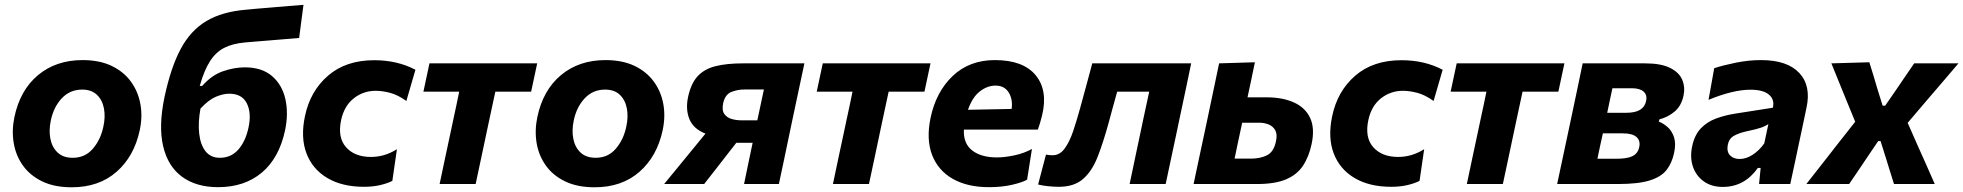

<svg xmlns="http://www.w3.org/2000/svg" viewBox="-20 -761 8119 794"><path d="M276.5 13.5Q205 13.5 154.8 -10.8Q104.5 -35 75 -76.2Q45.5 -117.5 36.8 -169.2Q28 -221 39.5 -276.5Q63 -388.5 137.5 -450.5Q212 -512.5 321.5 -512.5Q391 -512.5 441 -488.8Q491 -465 521 -424Q551 -383 560.5 -331.2Q570 -279.5 558 -223Q535 -114.5 462 -50.5Q389 13.5 276.5 13.5ZM281 -108.5Q332 -108.5 364.2 -146.2Q396.5 -184 407.5 -237.5Q416.5 -278 409.8 -313Q403 -348 380.5 -369.2Q358 -390.5 320 -390.5Q269 -390.5 235.2 -354.2Q201.5 -318 190 -262Q181.5 -221.5 188.5 -186.5Q195.5 -151.5 218.5 -130Q241.5 -108.5 281 -108.5Z M882 13Q792 13 733.2 -29.8Q674.5 -72.5 654.8 -156Q635 -239.5 660.5 -360.5Q686.5 -482.5 727.5 -559Q768.5 -635.5 834 -674.2Q899.5 -713 999 -721Q1010.5 -722.5 1039.2 -724.8Q1068 -727 1104 -730.2Q1140 -733.5 1175.2 -736.2Q1210.5 -739 1235 -741L1217 -604Q1193.5 -602 1159.5 -599.2Q1125.5 -596.5 1090.8 -593.5Q1056 -590.5 1029.2 -588.5Q1002.5 -586.5 994 -585.5Q942 -581 907 -563Q872 -545 848 -507.2Q824 -469.5 806 -405.5H816Q855 -450 901.8 -466.2Q948.5 -482.5 992.5 -482.5Q1062.5 -482.5 1104.5 -446.8Q1146.5 -411 1160 -351.8Q1173.5 -292.5 1159 -222.5Q1134.5 -107.5 1062.8 -47.2Q991 13 882 13ZM928 -373.5Q903 -373.5 873 -361Q843 -348.5 809 -312Q798.5 -254 803.8 -208Q809 -162 830.2 -135.2Q851.5 -108.5 889 -108.5Q936 -108.5 966 -143Q996 -177.5 1008 -235Q1020.5 -294.5 1000.5 -334Q980.5 -373.5 928 -373.5Z M1485.5 11.5Q1395 11.5 1333.8 -24.8Q1272.5 -61 1247.5 -126.5Q1222.5 -192 1241 -280Q1262.5 -384 1336.5 -448Q1410.5 -512 1527.5 -512Q1623 -512 1698 -472.5L1660.5 -343.5Q1624.5 -369 1592.8 -377.2Q1561 -385.5 1533.5 -385.5Q1483 -385.5 1443.5 -354.8Q1404 -324 1391 -266Q1375 -193 1410.8 -152.5Q1446.5 -112 1514 -112Q1571 -112 1621.5 -144L1602.5 -13Q1582 -2.5 1551.8 4.5Q1521.5 11.5 1485.5 11.5Z M1798 0Q1809.5 -54.5 1820 -104.2Q1830.5 -154 1844 -216.5L1854.5 -266Q1862 -300.5 1868 -328.8Q1874 -357 1879 -382H1731L1756 -499H2201.5L2176.5 -382H2028.5Q2023 -357 2017 -328.8Q2011 -300.5 2003.5 -266L1993 -216.5Q1980 -154 1969.2 -104.2Q1958.5 -54.5 1947 0Z M2439 13.5Q2367.5 13.5 2317.2 -10.8Q2267 -35 2237.5 -76.2Q2208 -117.5 2199.2 -169.2Q2190.5 -221 2202 -276.5Q2225.5 -388.5 2300 -450.5Q2374.5 -512.5 2484 -512.5Q2553.5 -512.5 2603.5 -488.8Q2653.5 -465 2683.5 -424Q2713.5 -383 2723 -331.2Q2732.5 -279.5 2720.5 -223Q2697.5 -114.5 2624.5 -50.5Q2551.5 13.5 2439 13.5ZM2443.5 -108.5Q2494.5 -108.5 2526.8 -146.2Q2559 -184 2570 -237.5Q2579 -278 2572.2 -313Q2565.5 -348 2543 -369.2Q2520.5 -390.5 2482.5 -390.5Q2431.5 -390.5 2397.8 -354.2Q2364 -318 2352.5 -262Q2344 -221.5 2351 -186.5Q2358 -151.5 2381 -130Q2404 -108.5 2443.5 -108.5Z M2726.5 0Q2757 -37 2787.5 -74.2Q2818 -111.5 2847.5 -147.5L2897.5 -208.5Q2848 -227.5 2831.2 -268Q2814.5 -308.5 2825.5 -360Q2837.5 -416 2865.2 -446Q2893 -476 2939.5 -487.5Q2986 -499 3053.5 -499H3306.5Q3295 -445.5 3284 -393.2Q3273 -341 3257 -266L3246.5 -216Q3233.5 -153.5 3223 -103.5Q3212.5 -53.5 3201 0H3057Q3065.5 -42.5 3074 -82.5Q3082.5 -122.5 3092.5 -170.5H3025L2995 -132Q2969.5 -99 2943.5 -65.8Q2917.5 -32.5 2892 0ZM3043.5 -263.5H3112L3112.5 -266.5Q3120 -301.5 3126.5 -332Q3133 -362.5 3139 -391H3059.5Q3029.5 -391 3004 -380.5Q2978.5 -370 2970.5 -334Q2964.5 -304 2975.8 -289Q2987 -274 3006.2 -268.8Q3025.5 -263.5 3043.5 -263.5Z M3424.5 0Q3436 -54.5 3446.5 -104.2Q3457 -154 3470.5 -216.5L3481 -266Q3488.5 -300.5 3494.5 -328.8Q3500.5 -357 3505.5 -382H3357.5L3382.5 -499H3828L3803 -382H3655Q3649.5 -357 3643.5 -328.8Q3637.5 -300.5 3630 -266L3619.5 -216.5Q3606.5 -154 3595.8 -104.2Q3585 -54.5 3573.5 0Z M4070 13Q3980 13 3919.5 -21.8Q3859 -56.5 3834.5 -120.5Q3810 -184.5 3828 -272.5Q3850.5 -381 3919.8 -446.8Q3989 -512.5 4094 -512.5Q4211.5 -512.5 4263 -449.8Q4314.5 -387 4289.5 -284Q4281.5 -251 4272 -225H3966Q3963.5 -167 4000.8 -138.5Q4038 -110 4102.5 -110Q4134.5 -110 4174.8 -118.5Q4215 -127 4247.5 -145L4227.5 -18Q4207.5 -6.5 4165.2 3.2Q4123 13 4070 13ZM4097 -407Q4063 -407 4032 -383Q4001 -359 3983 -307L4163.5 -310.5Q4169 -350 4151.5 -378.5Q4134 -407 4097 -407Z M4358.5 11.5Q4338 11.5 4314 9Q4290 6.5 4273 2L4305.5 -121.5Q4313 -120 4320.8 -119.5Q4328.5 -119 4333 -119Q4362.5 -119 4382.8 -146.8Q4403 -174.5 4417.8 -218.2Q4432.5 -262 4446 -311Q4459.5 -360 4472.5 -408Q4485.5 -456 4497 -499H4906Q4895 -445.5 4884 -393.2Q4873 -341 4857 -266L4846.5 -216Q4833 -153.5 4822.5 -103.5Q4812 -53.5 4800.5 0H4651.5Q4662.5 -53.5 4673.2 -103.5Q4684 -153.5 4697 -216L4707.5 -266Q4715 -300.5 4721 -328.8Q4727 -357 4732.5 -382H4600Q4590.5 -348.5 4581.5 -315.2Q4572.5 -282 4564.5 -252.5Q4542 -170.5 4518.8 -111.5Q4495.5 -52.5 4458.5 -20.5Q4421.5 11.5 4358.5 11.5Z M4916 0Q4927 -52.5 4937.8 -103Q4948.5 -153.5 4962 -216L4972.5 -265.5Q4988 -340 4999.2 -392.5Q5010.5 -445 5021.5 -499L5169.5 -503.5Q5162 -466.5 5154.5 -431.2Q5147 -396 5139 -358.5H5217.5Q5284.5 -358.5 5331.2 -337.2Q5378 -316 5398 -273.2Q5418 -230.5 5404 -165Q5392.5 -111.5 5367.8 -74.8Q5343 -38 5297.5 -19Q5252 0 5179 0ZM5085.5 -105H5153Q5192 -105 5219.8 -119Q5247.5 -133 5256.5 -176Q5263 -205 5253.8 -222Q5244.5 -239 5226.5 -246.2Q5208.5 -253.5 5188 -253.5H5117Q5108.5 -215.5 5101.2 -180.2Q5094 -145 5085.5 -105Z M5733.5 11.5Q5643 11.5 5581.8 -24.8Q5520.5 -61 5495.5 -126.5Q5470.5 -192 5489 -280Q5510.5 -384 5584.5 -448Q5658.5 -512 5775.5 -512Q5871 -512 5946 -472.5L5908.5 -343.5Q5872.5 -369 5840.8 -377.2Q5809 -385.5 5781.5 -385.5Q5731 -385.5 5691.5 -354.8Q5652 -324 5639 -266Q5623 -193 5658.8 -152.5Q5694.5 -112 5762 -112Q5819 -112 5869.5 -144L5850.5 -13Q5830 -2.5 5799.8 4.5Q5769.5 11.5 5733.5 11.5Z M6046 0Q6057.5 -54.5 6068 -104.2Q6078.5 -154 6092 -216.5L6102.5 -266Q6110 -300.5 6116 -328.8Q6122 -357 6127 -382H5979L6004 -499H6449.5L6424.5 -382H6276.5Q6271 -357 6265 -328.8Q6259 -300.5 6251.5 -266L6241 -216.5Q6228 -154 6217.2 -104.2Q6206.5 -54.5 6195 0Z M6419.5 0Q6431 -53.5 6441.5 -103.5Q6452 -153.5 6465.5 -216L6476 -265.5Q6491.5 -340 6502.8 -392.5Q6514 -445 6525 -499H6783Q6849 -499 6886.5 -480.2Q6924 -461.5 6936.8 -431Q6949.5 -400.5 6942 -365Q6932.5 -322 6904.5 -299Q6876.5 -276 6842.5 -267.5L6840 -258Q6858.5 -251 6876.2 -235.5Q6894 -220 6902.8 -193.5Q6911.5 -167 6903 -128Q6894 -86.5 6871.8 -58Q6849.5 -29.5 6802.2 -14.8Q6755 0 6672 0ZM6648 -396Q6642.5 -371 6637.5 -347.2Q6632.5 -323.5 6626.5 -294.5H6704Q6742.5 -294.5 6762.5 -307Q6782.5 -319.5 6787 -342.5Q6793 -368 6777.2 -382Q6761.5 -396 6729.5 -396ZM6586 -104.5H6665Q6709.5 -104.5 6731.5 -115.5Q6753.5 -126.5 6759 -153Q6764.5 -179 6747.8 -194.2Q6731 -209.5 6691 -209.5H6608.5Q6601.5 -177.5 6596.2 -153.2Q6591 -129 6586 -104.5Z M7104.5 12Q7057 12 7025 -11.5Q6993 -35 6980.5 -73.2Q6968 -111.5 6978 -157Q6988 -203.5 7014 -230.5Q7040 -257.5 7076.8 -271Q7113.5 -284.5 7155 -291L7311.5 -315.5Q7319.5 -349 7295.5 -369.5Q7271.5 -390 7219 -390Q7182.5 -390 7138.5 -379.2Q7094.5 -368.5 7045.5 -348L7069 -479Q7105.5 -491 7158.5 -501.8Q7211.5 -512.5 7263 -512.5Q7371 -512.5 7420.8 -459.2Q7470.5 -406 7450.5 -315Q7445 -290 7439.8 -264.2Q7434.5 -238.5 7428.5 -210.5L7419.5 -168.5Q7411.5 -131 7402.8 -89.5Q7394 -48 7383.5 0H7254.5L7261 -66.5H7249.5Q7194 12 7104.5 12ZM7174 -103.5Q7201 -103.5 7228 -121Q7255 -138.5 7276 -168L7293 -248Q7282 -240 7264 -233.5Q7246 -227 7201 -217.5Q7171.5 -211 7150.8 -199.5Q7130 -188 7125 -161.5Q7120 -133.5 7134.5 -118.5Q7149 -103.5 7174 -103.5Z M7450 0Q7477 -34.5 7497.2 -60.2Q7517.5 -86 7535.5 -109Q7553.5 -132 7574 -158.5L7652 -257.5L7614.5 -349Q7599 -387 7585.8 -419.5Q7572.5 -452 7553.5 -499L7710.5 -503.5Q7720 -473.5 7727.8 -447.5Q7735.5 -421.5 7743.5 -394.5L7765.5 -324H7776L7824 -393.5Q7843 -421.5 7859.5 -445.8Q7876 -470 7896 -499H8079Q8051 -466 8030.5 -442Q8010 -418 7991.8 -396.8Q7973.5 -375.5 7952 -350.5L7869 -253L7911.5 -156.5Q7928 -120 7943.8 -84.5Q7959.5 -49 7981 0H7812.5Q7804 -27 7796.8 -50Q7789.5 -73 7781 -101L7757 -177.5H7747L7698 -105Q7678.5 -75.5 7662.5 -52.2Q7646.5 -29 7627 0Z"/></svg>

Font: Commissioner
Style: Bold Italic
Weight: 700
Italic angle: -12°
Designer: Kostas Bartsokas
Foundry: Kostas Bartsokas
Version: Version 1.000; ttfautohint (v1.8.3)